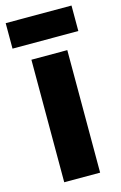

<svg xmlns="http://www.w3.org/2000/svg" viewBox="-131 -786 526 837"><g transform="rotate(-15 132.5 -368.0)"><path d="M213 0H51V-553H213ZM281 -736V-621H-16V-736Z"/></g></svg>

Font: Noto Sans Gujarati UI ExtraCondensed Black
Style: Regular
Weight: 900
Width: 2
Designer: Jelle Bosma - Monotype Design Team, Universal Thirst
Foundry: Monotype Imaging Inc.
Version: Version 2.106; ttfautohint (v1.8.4.7-5d5b)